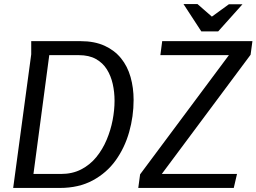

<svg xmlns="http://www.w3.org/2000/svg" viewBox="-20 -927 1265 947"><path d="M639 -434Q639 -353 617 -275.5Q595 -198 550.5 -136Q506 -74 437 -37Q368 0 275 0H45L134 -659V-724H378Q446 -724 495.5 -701.5Q545 -679 577 -639.5Q609 -600 624 -547Q639 -494 639 -434ZM545 -430Q545 -473 536 -513Q527 -553 507 -585Q487 -617 453 -636Q419 -655 369 -655H223L145 -69H281Q337 -69 380.5 -91.5Q424 -114 455 -152Q486 -190 506 -237.5Q526 -285 535.5 -334.5Q545 -384 545 -430ZM780 -724H1225L1216 -657L778 -69H1149L1133 0H662L671 -67L1109 -655H771ZM1025 -845 1109 -906H1176L1056 -772H973L885 -907H954Z"/></svg>

Font: Rosario
Style: Italic
Weight: 400
Italic angle: -8.05°
Designer: Hector Gatti
Foundry: Omnibus Type
Version: Version 1.201